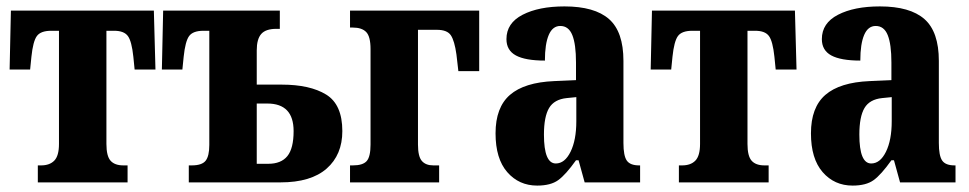

<svg xmlns="http://www.w3.org/2000/svg" viewBox="-20 -569 3024 599"><path d="M98 -53H108Q135 -53 149.5 -68Q164 -83 164 -120V-473H140Q107 -473 95 -456.5Q83 -440 78 -392L74 -352H10L14 -536H460L465 -352H400L396 -392Q391 -440 379 -456.5Q367 -473 336 -473H312V-120Q312 -82 325 -67.5Q338 -53 365 -53H378V0H98Z M569 -53H578Q610 -53 621.5 -67.5Q633 -82 633 -117V-473H615Q582 -473 570 -456.5Q558 -440 553 -392L549 -352H485L489 -536H853V-479H842Q809 -479 795 -463Q781 -447 781 -412V-305H859Q947 -305 997.5 -274Q1048 -243 1048 -160Q1048 -86 999 -43Q950 0 855 0H569ZM817 -58Q857 -58 876.5 -82Q896 -106 896 -160Q896 -246 814 -246H781V-58Z M1072 -53H1081Q1112 -53 1124 -66.5Q1136 -80 1136 -118V-416Q1136 -455 1122.5 -469Q1109 -483 1081 -483H1072V-536H1475V-347H1410L1404 -399Q1398 -442 1386.5 -459Q1375 -476 1343 -476H1284V-118Q1284 -81 1296 -67Q1308 -53 1332 -53H1350V0H1072Z M1526 -153Q1526 -234 1571 -273Q1616 -312 1709 -316L1777 -319V-374Q1777 -431 1765.5 -459.5Q1754 -488 1728 -488Q1704 -488 1692 -460Q1680 -432 1680 -380Q1619 -380 1589.5 -396Q1560 -412 1560 -447Q1560 -497 1610.5 -523Q1661 -549 1741 -549Q1835 -549 1880 -509.5Q1925 -470 1925 -379V-123Q1925 -83 1935.5 -68Q1946 -53 1974 -53H1977V0H1804L1785 -69H1777Q1745 -24 1721.5 -7Q1698 10 1656 10Q1599 10 1562.5 -32Q1526 -74 1526 -153ZM1778 -191V-266L1748 -263Q1709 -259 1693 -232Q1677 -205 1677 -149Q1677 -59 1714 -59Q1742 -59 1760 -95.5Q1778 -132 1778 -191Z M2098 -53H2108Q2135 -53 2149.5 -68Q2164 -83 2164 -120V-473H2140Q2107 -473 2095 -456.5Q2083 -440 2078 -392L2074 -352H2010L2014 -536H2460L2465 -352H2400L2396 -392Q2391 -440 2379 -456.5Q2367 -473 2336 -473H2312V-120Q2312 -82 2325 -67.5Q2338 -53 2365 -53H2378V0H2098Z M2510 -153Q2510 -234 2555 -273Q2600 -312 2693 -316L2761 -319V-374Q2761 -431 2749.5 -459.5Q2738 -488 2712 -488Q2688 -488 2676 -460Q2664 -432 2664 -380Q2603 -380 2573.5 -396Q2544 -412 2544 -447Q2544 -497 2594.5 -523Q2645 -549 2725 -549Q2819 -549 2864 -509.5Q2909 -470 2909 -379V-123Q2909 -83 2919.5 -68Q2930 -53 2958 -53H2961V0H2788L2769 -69H2761Q2729 -24 2705.5 -7Q2682 10 2640 10Q2583 10 2546.5 -32Q2510 -74 2510 -153ZM2762 -191V-266L2732 -263Q2693 -259 2677 -232Q2661 -205 2661 -149Q2661 -59 2698 -59Q2726 -59 2744 -95.5Q2762 -132 2762 -191Z"/></svg>

Font: Noto Serif CondExtraBold
Style: Regular
Weight: 800
Width: 3
Designer: Monotype Design Team
Foundry: Monotype Imaging Inc.
Version: Version 1.001